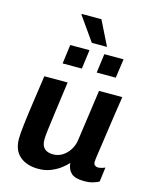

<svg xmlns="http://www.w3.org/2000/svg" viewBox="-133 -1000 884 1099"><g transform="rotate(15 309.0 -450.5)"><path d="M201 10Q132 10 91 -25Q50 -60 50 -128Q50 -155 56 -208Q62 -261 73 -338Q84 -415 98 -511H236Q221 -402 211.5 -331.5Q202 -261 197 -221Q192 -181 192 -162Q192 -125 210 -108.5Q228 -92 261 -92Q292 -92 317 -108Q342 -124 358.5 -150.5Q375 -177 379 -206L422 -511H560Q551 -454 544 -406.5Q537 -359 531.5 -320Q526 -281 521.5 -250Q517 -219 513.5 -195Q510 -171 507.5 -154.5Q505 -138 504 -127Q503 -116 503 -112Q503 -98 511 -92Q519 -86 529 -86Q539 -86 551.5 -89.5Q564 -93 571 -97L560 -11Q550 -5 527.5 2.5Q505 10 471 10Q419 10 396 -11Q373 -32 370 -70Q354 -52 329 -33.5Q304 -15 272 -2.5Q240 10 201 10ZM311 -766 211 -908 213 -911H329L401 -766ZM180 -609 195 -722H309L294 -609ZM382 -609 397 -722H511L495 -609Z"/></g></svg>

Font: Chivo SemiBold
Style: Italic
Weight: 600
Italic angle: -8.05°
Designer: Hector Gatti
Foundry: Omnibus-Type
Version: Version 2.002